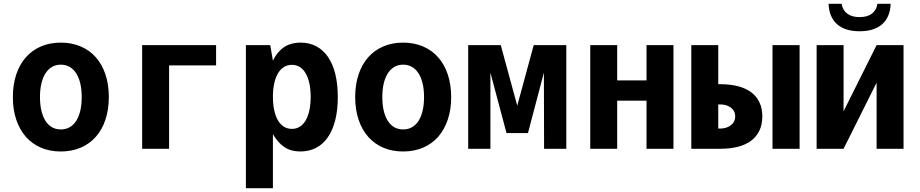

<svg xmlns="http://www.w3.org/2000/svg" viewBox="-20 -785 4856 1013"><path d="M300.8 14.2Q242.7 14.2 196 -5.9Q149.4 -25.9 116.5 -63.2Q83.5 -100.6 65.7 -153.8Q47.9 -207 47.9 -272.9Q47.9 -338.9 65.7 -392.1Q83.5 -445.3 116.5 -482.7Q149.4 -520 196 -540Q242.7 -560.1 300.8 -560.1Q358.9 -560.1 405.8 -540Q452.6 -520 485.6 -482.7Q518.6 -445.3 536.4 -392.1Q554.2 -338.9 554.2 -272.9Q554.2 -207 536.4 -153.8Q518.6 -100.6 485.6 -63.2Q452.6 -25.9 405.8 -5.9Q358.9 14.2 300.8 14.2ZM300.8 -102.1Q326.7 -102.1 347.2 -113.5Q367.7 -125 381.8 -147Q396 -168.9 403.6 -200.7Q411.1 -232.4 411.1 -272.9Q411.1 -313 403.6 -344.7Q396 -376.5 381.8 -398.4Q367.7 -420.4 347.2 -432.1Q326.7 -443.8 300.8 -443.8Q274.9 -443.8 254.6 -432.1Q234.4 -420.4 220.2 -398.4Q206.1 -376.5 198.5 -344.7Q190.9 -313 190.9 -272.9Q190.9 -232.4 198.5 -200.7Q206.1 -168.9 220.2 -147Q234.4 -125 254.6 -113.5Q274.9 -102.1 300.8 -102.1Z M730 -546.9H1120.1V-439.9H872.1V0H730Z M1277.3 -546.9H1405.8L1419.9 -464.8Q1441.9 -511.2 1477.8 -535.6Q1513.7 -560.1 1566.4 -560.1Q1612.3 -560.1 1648.7 -540.8Q1685.1 -521.5 1710.4 -484.9Q1735.8 -448.2 1749 -394.8Q1762.2 -341.3 1762.2 -272.9Q1762.2 -203.6 1748.5 -150.1Q1734.9 -96.7 1709.2 -60.1Q1683.6 -23.4 1647 -4.6Q1610.4 14.2 1564.5 14.2Q1516.6 14.2 1482.4 -7.6Q1448.2 -29.3 1419.9 -77.1V208H1277.3ZM1520 -105Q1543.5 -105 1561.8 -116.5Q1580.1 -127.9 1592.8 -149.9Q1605.5 -171.9 1612.3 -203.1Q1619.1 -234.4 1619.1 -273.9Q1619.1 -313.5 1612.3 -344.7Q1605.5 -376 1592.8 -397.9Q1580.1 -419.9 1561.8 -431.4Q1543.5 -442.9 1520 -442.9Q1496.6 -442.9 1478 -431.4Q1459.5 -419.9 1446.5 -397.9Q1433.6 -376 1426.8 -344.7Q1419.9 -313.5 1419.9 -273.9Q1419.9 -234.4 1426.8 -203.1Q1433.6 -171.9 1446.5 -149.9Q1459.5 -127.9 1478 -116.5Q1496.6 -105 1520 -105Z M2106.9 14.2Q2048.8 14.2 2002.2 -5.9Q1955.6 -25.9 1922.6 -63.2Q1889.6 -100.6 1871.8 -153.8Q1854 -207 1854 -272.9Q1854 -338.9 1871.8 -392.1Q1889.6 -445.3 1922.6 -482.7Q1955.6 -520 2002.2 -540Q2048.8 -560.1 2106.9 -560.1Q2165 -560.1 2211.9 -540Q2258.8 -520 2291.7 -482.7Q2324.7 -445.3 2342.5 -392.1Q2360.4 -338.9 2360.4 -272.9Q2360.4 -207 2342.5 -153.8Q2324.7 -100.6 2291.7 -63.2Q2258.8 -25.9 2211.9 -5.9Q2165 14.2 2106.9 14.2ZM2106.9 -102.1Q2132.8 -102.1 2153.3 -113.5Q2173.8 -125 2188 -147Q2202.1 -168.9 2209.7 -200.7Q2217.3 -232.4 2217.3 -272.9Q2217.3 -313 2209.7 -344.7Q2202.1 -376.5 2188 -398.4Q2173.8 -420.4 2153.3 -432.1Q2132.8 -443.8 2106.9 -443.8Q2081.1 -443.8 2060.8 -432.1Q2040.5 -420.4 2026.4 -398.4Q2012.2 -376.5 2004.6 -344.7Q1997.1 -313 1997.1 -272.9Q1997.1 -232.4 2004.6 -200.7Q2012.2 -168.9 2026.4 -147Q2040.5 -125 2060.8 -113.5Q2081.1 -102.1 2106.9 -102.1Z M2450.2 -546.9H2622.1L2709 -227.1L2795.9 -546.9H2967.8V0H2850.6L2849.6 -401.9L2765.6 -83H2652.3L2567.4 -401.9V0H2450.2Z M3094.2 -546.9H3236.3V-360.8H3391.1V-546.9H3533.2V0H3391.1V-253.9H3236.3V0H3094.2Z M3627.4 -546.9H3769.5V-340.8H3779.8Q3831.5 -340.8 3872.8 -330.3Q3914.1 -319.8 3942.6 -298.8Q3971.2 -277.8 3986.6 -245.8Q4002 -213.9 4002 -170.9Q4002 -127.9 3986.6 -95.7Q3971.2 -63.5 3942.6 -42.2Q3914.1 -21 3872.8 -10.5Q3831.5 0 3779.8 0H3627.4ZM4055.7 -546.9H4198.7V0H4055.7ZM3782.7 -106.9Q3794.9 -106.9 3808.3 -110.6Q3821.8 -114.3 3833 -121.8Q3844.2 -129.4 3851.6 -141.6Q3858.9 -153.8 3858.9 -170.9Q3858.9 -188 3851.6 -200Q3844.2 -211.9 3833 -219.5Q3821.8 -227.1 3808.3 -230.5Q3794.9 -233.9 3782.7 -233.9H3769.5V-106.9Z M4515.1 -620.1Q4438.5 -620.1 4396.5 -657.2Q4354.5 -694.3 4351.6 -765.1H4420.4Q4425.8 -731.4 4450 -713.1Q4474.1 -694.8 4515.1 -694.8Q4556.2 -694.8 4580.1 -712.9Q4604 -731 4609.4 -765.1H4679.2Q4676.3 -694.3 4634.3 -657.2Q4592.3 -620.1 4515.1 -620.1ZM4288.6 -546.9H4430.7V-197.8L4605 -546.9H4747.1V0H4605V-349.1L4430.7 0H4288.6Z"/></svg>

Font: Hack
Style: Bold
Weight: 700
Monospace: yes
Designer: Christopher Simpkins
Foundry: Christopher Simpkins
Version: Version 2.017